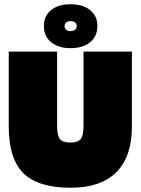

<svg xmlns="http://www.w3.org/2000/svg" viewBox="-20 -869 660 901"><path d="M372 -278V-627H599V-276Q599 -134 526 -61Q453 12 312 12Q159 12 90 -56Q21 -124 21 -276V-627H248V-278Q248 -232 261.5 -216Q275 -200 311 -200Q345 -200 358.5 -216.5Q372 -233 372 -278ZM437 -747Q437 -699 403 -671Q369 -643 311 -643Q254 -643 220 -671Q186 -699 186 -747Q186 -794 219.5 -821.5Q253 -849 311 -849Q369 -849 403 -821.5Q437 -794 437 -747ZM283 -747Q283 -736 290.5 -729.5Q298 -723 311 -723Q324 -723 332 -729.5Q340 -736 340 -747Q340 -758 332 -764Q324 -770 311 -770Q298 -770 290.5 -763.5Q283 -757 283 -747Z"/></svg>

Font: Blinker Black
Style: Regular
Weight: 900
Designer: Juergen Huber
Foundry: supertype
Version: Version 1.017;hotconv 1.0.117;makeotfexe 2.5.65602